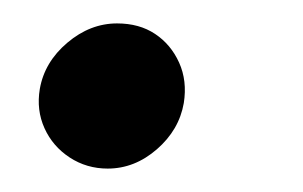

<svg xmlns="http://www.w3.org/2000/svg" viewBox="-20 -130 259 164"><path d="M72 14Q54 14 39.5 4.5Q25 -5 18 -20.5Q11 -36 14 -54Q18 -77 37.5 -93.5Q57 -110 80 -110Q99 -110 112.5 -101Q126 -92 133 -76.5Q140 -61 137 -42Q133 -19 114 -2.5Q95 14 72 14Z"/></svg>

Font: Figtree Light Medium
Style: Italic
Weight: 500
Italic angle: -9.5°
Version: Version 2.000